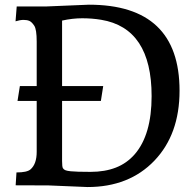

<svg xmlns="http://www.w3.org/2000/svg" viewBox="-20 -775 791 802"><path d="M345.7 6.3 182.6 -0.5 45.4 -1 48.8 -54.7Q92.8 -54.7 107.4 -67.4Q133.3 -89.8 133.3 -140.6V-353.5H53.2L63 -415.5H133.3V-601.1Q133.3 -652.3 123 -667.7Q112.8 -683.1 103 -687.5Q93.3 -691.9 78.6 -691.9Q64 -691.9 44.9 -686L49.8 -748H172.9L351.1 -755.4Q730 -755.4 730 -396Q730 -213.9 625 -104Q519.5 6.3 345.7 6.3ZM402.3 -692.4Q364.3 -698.7 323.5 -698.7Q282.7 -698.7 239.3 -689V-415.5H411.1L401.4 -353.5H239.3V-102.5Q239.3 -78.1 242.9 -72.3Q246.6 -66.4 253.9 -63.7Q261.2 -61 275.4 -59.6Q298.3 -57.1 358.2 -57.1Q418 -57.1 463.9 -75Q509.8 -92.8 543 -130.9Q613.3 -212.4 613.3 -373.5Q613.3 -657.7 402.3 -692.4Z"/></svg>

Font: HeadlandOne
Style: Regular
Weight: 400
Designer: Gary Lonergan
Foundry: Sorkin Type Co.
Version: Version 1.002